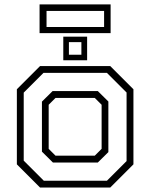

<svg xmlns="http://www.w3.org/2000/svg" viewBox="-20 -834 668 854"><path d="M158 0 55 -103V-437L158 -540H470.5L573.5 -437V-103L470.5 0ZM175 -30H455.5L543 -117.5V-422.5L455.5 -510H173.5L85.5 -422V-119.5ZM215.5 -111 166.5 -159.5V-382L214 -429H415L462 -382.5V-157.5L415 -111ZM227 -141.5H401.5L432 -172V-368L401.5 -398.5H227L196.5 -368V-172ZM261.5 -566V-671H367.5V-566ZM286.5 -590.5H342V-646.5H286.5ZM156 -686.5V-814.5H472V-686.5ZM187 -714H443V-785.5H187Z"/></svg>

Font: Tourney Thin Light
Style: Regular
Weight: 300
Version: Version 1.015